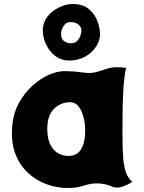

<svg xmlns="http://www.w3.org/2000/svg" viewBox="-20 -923 720 958"><path d="M325 -621Q291 -621 265 -637.5Q239 -654 222 -680Q205 -706 198 -735Q191 -764 195 -790Q201 -825 225.5 -850.5Q250 -876 283 -890Q316 -904 347 -903Q394 -902 422.5 -878.5Q451 -855 464.5 -821.5Q478 -788 479 -755Q480 -723 460.5 -692Q441 -661 406 -641Q371 -621 325 -621ZM323 -812Q306 -810 293 -786Q280 -762 287 -736Q290 -723 306 -714Q322 -705 344 -708Q359 -710 369 -723Q379 -736 383.5 -752.5Q388 -769 385 -781Q382 -793 366.5 -804Q351 -815 323 -812ZM592 -180Q593 -158 595.5 -126Q598 -94 608 -64Q618 -34 640 -16Q615 1 587 9.5Q559 18 536 7Q515 -4 477 -7.5Q439 -11 392 5Q373 11 354.5 13Q336 15 317 15Q265 15 213 -3.5Q161 -22 119 -61Q77 -100 55 -160Q33 -220 42 -304Q48 -362 75 -410.5Q102 -459 141.5 -495Q181 -531 225.5 -550.5Q270 -570 312 -568Q355 -567 383.5 -562.5Q412 -558 434 -559Q455 -561 473 -567Q491 -573 507 -578Q537 -588 566.5 -587.5Q596 -587 610 -584Q604 -566 600 -530Q596 -494 594 -448.5Q592 -403 591.5 -354Q591 -305 591 -260Q591 -215 592 -180ZM320 -145Q364 -144 385 -179Q406 -214 405 -276Q405 -293 401.5 -316Q398 -339 389.5 -361Q381 -383 366.5 -398Q352 -413 329 -413Q283 -413 248.5 -379Q214 -345 216 -272Q218 -222 234.5 -194.5Q251 -167 274.5 -156Q298 -145 320 -145Z"/></svg>

Font: Potta One
Style: Regular
Weight: 400
Designer: 108,108go
Foundry: Font Zone 108
Version: Version 1.000